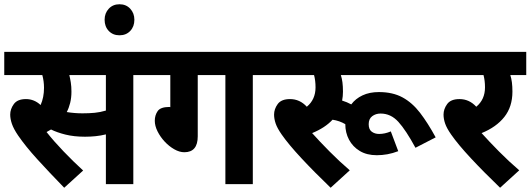

<svg xmlns="http://www.w3.org/2000/svg" viewBox="-20 -866 2495 903"><path d="M607 -513V0H478V-234Q454 -228 429.5 -225.5Q405 -223 380 -223Q328 -223 288 -233Q248 -243 220 -257Q210 -251 199 -245Q233 -202 278.5 -154.5Q324 -107 371 -64L282 17Q210 -57 155 -117.5Q100 -178 65 -229Q44 -260 36 -283.5Q28 -307 28 -327Q28 -353 45 -376.5Q62 -400 102 -400Q141 -400 171 -372Q187 -408 187 -453Q187 -484 179 -513H0V-622H692V-513ZM368 -333Q400 -333 425.5 -335.5Q451 -338 478 -346V-513H306Q310 -497 313 -478Q316 -459 316 -435Q316 -406 310 -382Q304 -358 294 -339Q330 -333 368 -333Z M472 -773Q472 -804 491.5 -825Q511 -846 542 -846Q573 -846 592.5 -825Q612 -804 612 -773Q612 -741 592.5 -720.5Q573 -700 542 -700Q511 -700 491.5 -720.5Q472 -741 472 -773Z M910 -513V-225Q910 -150 847 -150Q824 -150 799.5 -164Q775 -178 754.5 -200Q734 -222 721 -248Q708 -274 708 -298Q708 -324 721.5 -343.5Q735 -363 777 -363L781 -362V-513H679V-622H1255V-513H1169V0H1040V-513Z M1752 -136Q1705 -136 1672 -156Q1639 -176 1621.5 -209Q1604 -242 1604 -282Q1577 -298 1544 -303Q1509 -265 1448 -240Q1483 -201 1529.5 -154Q1576 -107 1625 -65L1535 17Q1457 -58 1397 -122.5Q1337 -187 1305 -233Q1284 -263 1276.5 -285Q1269 -307 1269 -327Q1269 -353 1286 -376.5Q1303 -400 1344 -400Q1390 -400 1423 -364Q1464 -398 1464 -455Q1464 -487 1457 -513H1241V-622H2051V-513H1583Q1588 -498 1590.5 -479Q1593 -460 1593 -435Q1593 -413 1589 -393Q1612 -386 1632 -375Q1652 -402 1685 -417.5Q1718 -433 1762 -433Q1827 -433 1873 -408Q1919 -383 1955.5 -335.5Q1992 -288 2029 -220L1934 -171Q1889 -254 1853.5 -293Q1818 -332 1770 -332Q1747 -332 1730.5 -319.5Q1714 -307 1714 -282Q1714 -257 1728.5 -246.5Q1743 -236 1763 -236Q1790 -236 1818 -248L1853 -155Q1827 -145 1802 -140.5Q1777 -136 1752 -136Z M2422 -65 2332 17Q2254 -58 2194 -122.5Q2134 -187 2102 -233Q2081 -263 2073.5 -285Q2066 -307 2066 -327Q2066 -353 2083 -376.5Q2100 -400 2141 -400Q2187 -400 2220 -364Q2261 -398 2261 -455Q2261 -487 2254 -513H2038V-622H2455V-513H2380Q2385 -498 2387.5 -479Q2390 -460 2390 -435Q2390 -364 2352 -316Q2314 -268 2245 -240Q2280 -201 2326.5 -154Q2373 -107 2422 -65Z"/></svg>

Font: Noto Sans Devanagari UI SemiCondensed
Style: Bold
Weight: 700
Width: 4
Designer: Jelle Bosma - Monotype Design Team
Foundry: Monotype Imaging Inc.
Version: Version 2.004; ttfautohint (v1.8.4.7-5d5b)